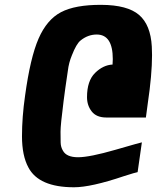

<svg xmlns="http://www.w3.org/2000/svg" viewBox="-20 -755 663 812"><path d="M457 -505Q457 -609 389 -609Q352 -609 321 -584Q303 -570 284 -521Q271 -490 267 -456Q255 -376 249 -328Q236 -226 236 -198.5Q236 -171 236.5 -152Q237 -133 246 -118Q261 -90 310 -90Q359 -90 468 -121.5Q577 -153 580 -153L562 -27Q554 -26 504 -10Q365 37 293 37Q144 37 100 -47Q73 -97 73 -178.5Q73 -260 86 -350Q108 -511 143 -591.5Q178 -672 238 -703.5Q298 -735 408.5 -734.5Q519 -734 568 -692Q617 -650 622 -558Q623 -541 623 -522Q623 -439 605 -318L597 -258H430Q388 -258 368 -283.5Q348 -309 348 -344Q348 -413 382 -446.5Q416 -480 456 -482Q457 -494 457 -505Z"/></svg>

Font: Chau Philomene One
Style: Italic
Weight: 400
Designer: Vicente Lamonaca
Foundry: TipoType
Version: Version 1.001